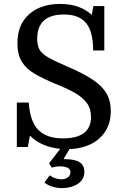

<svg xmlns="http://www.w3.org/2000/svg" viewBox="-20 -751 639 981"><path d="M321 11Q262 11 213.5 -7Q165 -25 133 -58L122 0H66V-227H127Q133 -132 175 -88Q217 -44 302 -44Q373 -44 409 -71.5Q445 -99 445 -153Q445 -196 423.5 -225Q402 -254 361.5 -277Q321 -300 265 -322Q202 -348 158 -373.5Q114 -399 91.5 -435.5Q69 -472 69 -530Q69 -625 128.5 -678Q188 -731 288 -731Q387 -731 449 -675L457 -720H513V-493H456Q456 -589 420 -633Q384 -677 307 -677Q170 -677 170 -552Q170 -519 182 -497.5Q194 -476 225.5 -458Q257 -440 315 -415Q398 -380 449 -347Q500 -314 523 -275.5Q546 -237 546 -184Q546 -123 517.5 -79Q489 -35 438.5 -12Q388 11 321 11ZM298 210Q245 210 207 182L234 145Q263 165 293 165Q314 165 327 155Q340 145 340 129Q340 114 326 106.5Q312 99 286 99Q275 99 265 100.5Q255 102 244 105L231 83L308 -17H352L306 59L307 62Q363 62 387 78Q411 94 411 126Q411 166 378 188Q345 210 298 210Z"/></svg>

Font: Domine
Style: Regular
Weight: 400
Designer: Pablo Impallari, Rodrigo Fuenzalida, Brenda Gallo
Foundry: Pablo Impallari, Rodrigo Fuenzalida, Brenda Gallo
Version: Version 2.000